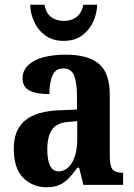

<svg xmlns="http://www.w3.org/2000/svg" viewBox="-20 -778 566 808"><path d="M175 10Q118 10 78 -29.5Q38 -69 38 -152Q38 -233 86.5 -272Q135 -311 233 -314L304 -317V-374Q304 -430 292 -460Q280 -490 246 -490Q214 -490 201 -461Q188 -432 188 -382Q131 -382 103 -397.5Q75 -413 75 -448Q75 -482 99.5 -504.5Q124 -527 165 -537.5Q206 -548 257 -548Q349 -548 395.5 -510Q442 -472 442 -377V-122Q442 -80 453.5 -65.5Q465 -51 495 -51H498V0H331L313 -72H305Q286 -45 268.5 -27Q251 -9 229.5 0.5Q208 10 175 10ZM226 -57Q262 -57 283.5 -94.5Q305 -132 305 -191V-268L268 -265Q218 -261 198.5 -232Q179 -203 179 -148Q179 -105 190.5 -81Q202 -57 226 -57ZM248 -606Q202 -606 171 -628.5Q140 -651 124 -686Q108 -721 107 -758H167Q174 -722 195.5 -706Q217 -690 248 -690Q280 -690 301.5 -706Q323 -722 331 -758H389Q388 -721 372 -686Q356 -651 325 -628.5Q294 -606 248 -606Z"/></svg>

Font: Noto Serif Lao Condensed
Style: Bold
Weight: 700
Width: 3
Designer: Monotype Design Team
Foundry: Monotype Imaging Inc.
Version: Version 2.003; ttfautohint (v1.8.4.7-5d5b)